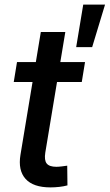

<svg xmlns="http://www.w3.org/2000/svg" viewBox="-20 -812 478 838"><path d="M351.1 -541 336.9 -454.1H40L54.2 -541ZM158.2 -672.4H265.1L177.7 -146Q172.4 -112.8 183.8 -98.4Q195.3 -84 226.1 -84Q235.4 -84 249.3 -85.7Q263.2 -87.4 273.4 -88.9L274.4 -2.9Q258.3 1.5 238.8 3.7Q219.2 5.9 200.2 5.9Q125 5.9 91.6 -31.2Q58.1 -68.4 69.3 -136.2ZM312.5 -606.4 343.3 -792H438.5L382.3 -606.4Z"/></svg>

Font: Inter 17pt Medium
Style: Italic
Weight: 500
Italic angle: -9.3988°
Version: Version 4.001;git-66647c0bb